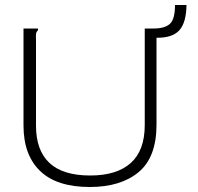

<svg xmlns="http://www.w3.org/2000/svg" viewBox="-20 -737 790 768"><path d="M339 11Q207 11 140.5 -53Q74 -117 74 -235V-623H132V-616Q126 -611 124.5 -604Q123 -597 124 -580V-234Q124 -136 177.5 -85.5Q231 -35 341 -35Q447 -35 503 -85Q559 -135 559 -237V-623H606V-238Q606 -108 534.5 -48.5Q463 11 339 11ZM606 -586 595 -623Q639 -623 659.5 -641.5Q680 -660 680 -717H726Q725 -646 697 -615.5Q669 -585 606 -586Z"/></svg>

Font: Inconsolata ExtraExpanded Light
Style: Regular
Weight: 300
Width: 8
Monospace: yes
Designer: Raph Levien, Cyreal, Brenton Simpson
Foundry: Raph Levien, Cyreal, Google
Version: Version 3.001; ttfautohint (v1.8.2.53-6de2)